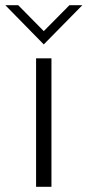

<svg xmlns="http://www.w3.org/2000/svg" viewBox="-60 -717 336 737"><path d="M78.5 -493H137.5V0H78.5ZM-39.5 -697H10L108 -597.5L206.5 -697H256L108 -546.5Z"/></svg>

Font: HK Grotesk Light
Style: Regular
Weight: 300
Designer: Alfredo Marco Pradil
Foundry: Hanken Design Co.
Version: Version 3.001